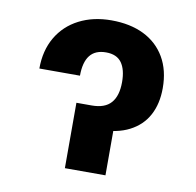

<svg xmlns="http://www.w3.org/2000/svg" viewBox="-66 -604 684 671"><g transform="rotate(10 276.5 -268.5)"><path d="M277.3 -537.1Q344.1 -537.1 392.9 -513.1Q441.6 -489 468.1 -443.5Q494.6 -398.1 494.6 -334.7Q494.6 -279 472.8 -238.5Q451.1 -198 407.8 -175.7Q364.5 -153.3 300.5 -153.3H229.1V-232.1H260.6Q307.4 -232.1 329.1 -257.1Q350.9 -282 350.9 -330.9Q350.9 -375.1 333.6 -399.3Q316.2 -423.5 278.1 -423.5Q239.8 -423.5 221 -399.5Q202.1 -375.4 202.1 -327.5H58Q58 -391.4 85.6 -438.7Q113.2 -485.9 163 -511.5Q212.8 -537.1 277.3 -537.1ZM350.3 -232.1V0H206.3V-232.1Z"/></g></svg>

Font: WEMIX Pretendard Variable
Style: Regular
Weight: 400
Designer: Base glyphs from Inter by Rasmus Andersson; Hangeul glyphs from Noto Sans CJK(Source Han Sans) by Jang Soo-young and Kan
Foundry: Kil Hyung-jin
Version: Version 1.000;Glyphs 3.2 (3208)